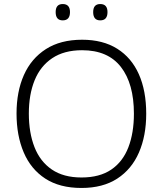

<svg xmlns="http://www.w3.org/2000/svg" viewBox="-20 -922 808 952"><path d="M705 -358Q705 -249 669 -166Q633 -83 561.5 -36.5Q490 10 384 10Q276 10 204.5 -36.5Q133 -83 97.5 -166.5Q62 -250 62 -359Q62 -468 98.5 -550Q135 -632 207.5 -678.5Q280 -725 387 -725Q490 -725 561 -680.5Q632 -636 668.5 -554Q705 -472 705 -358ZM123 -359Q123 -264 151 -192.5Q179 -121 237 -81.5Q295 -42 384 -42Q474 -42 531.5 -81Q589 -120 616.5 -191.5Q644 -263 644 -358Q644 -507 579.5 -590Q515 -673 387 -673Q298 -673 239 -633.5Q180 -594 151.5 -523.5Q123 -453 123 -359ZM256 -862Q256 -902 291 -902Q327 -902 327 -862Q327 -821 291 -821Q256 -821 256 -862ZM442 -862Q442 -902 477 -902Q513 -902 513 -862Q513 -821 477 -821Q442 -821 442 -862Z"/></svg>

Font: Noto Sans Light
Style: Regular
Weight: 300
Designer: Monotype Design Team
Foundry: Monotype Imaging Inc.
Version: Version 2.007